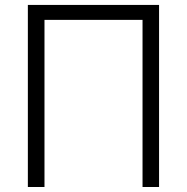

<svg xmlns="http://www.w3.org/2000/svg" viewBox="-20 -747 747 767"><path d="M615.4 -727.3V0H549.4V-667.6H157.7V0H91.3V-727.3Z"/></svg>

Font: Inter Zeller Light
Style: Regular
Weight: 300
Designer: Rasmus Andersson; Joe Bland
Foundry: zeller
Version: Version 3.015;git-dec3a8cb1